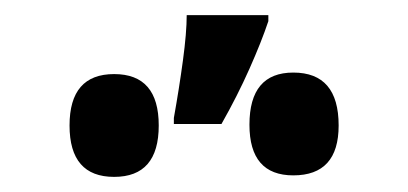

<svg xmlns="http://www.w3.org/2000/svg" viewBox="-20 -841 540 254"><path d="M273 -677Q294 -714 310 -750Q326 -786 335 -813V-821H227Q227 -798 222 -761Q217 -724 210 -685V-677ZM428 -675Q428 -745 368 -745Q310 -745 310 -676Q310 -609 368 -609Q428 -609 428 -675ZM190 -675Q190 -743 131 -743Q72 -743 72 -675Q72 -607 131 -607Q190 -607 190 -675Z"/></svg>

Font: Noto Sans Mono UI Condensed ExtraBold
Style: Regular
Weight: 800
Width: 3
Designer: Monotype Design team
Foundry: Monotype Imaging Inc.
Version: 1.000